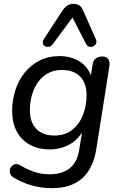

<svg xmlns="http://www.w3.org/2000/svg" viewBox="-20 -787 630 996"><path d="M250 189Q191 189 140 173.5Q89 158 49 133Q37 125 33 114Q29 103 31.5 92.5Q34 82 42 74Q50 66 61.5 64.5Q73 63 86 71Q121 92 157.5 104.5Q194 117 238 117Q302 117 341.5 86Q381 55 391 -11L409 -122L417 -121Q393 -69 345.5 -40.5Q298 -12 237 -12Q179 -12 135 -36Q91 -60 67 -105Q43 -150 43 -211Q43 -267 59.5 -318.5Q76 -370 108 -410Q140 -450 185.5 -473Q231 -496 289 -496Q349 -496 394.5 -467Q440 -438 457 -380L446 -363L460 -450Q463 -473 476.5 -483.5Q490 -494 511 -494Q533 -494 542 -480Q551 -466 547 -441L480 -16Q464 86 407 137.5Q350 189 250 189ZM262 -84Q317 -84 354 -113Q391 -142 410 -190Q429 -238 429 -294Q429 -355 396 -389.5Q363 -424 301 -424Q248 -424 210.5 -395Q173 -366 154 -318.5Q135 -271 135 -215Q135 -153 168.5 -118.5Q202 -84 262 -84ZM477 -584Q483 -571 478 -561Q473 -551 463.5 -546.5Q454 -542 443.5 -544.5Q433 -547 427 -558L356 -696L253 -557Q245 -547 234 -544.5Q223 -542 214 -547Q205 -552 202.5 -562Q200 -572 208 -585L304 -732Q316 -750 330 -758.5Q344 -767 361 -767Q378 -767 391 -759Q404 -751 411 -733Z"/></svg>

Font: Nunito Medium
Style: Italic
Weight: 500
Designer: Vernon Adams
Foundry: Vernon Adams
Version: Version 3.601